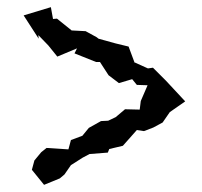

<svg xmlns="http://www.w3.org/2000/svg" viewBox="-20 -516 564 536"><path d="M76 -68 69 -42 103 0 147 -18 160 -29 178 -55 211 -76 230 -86 281 -90 285 -100 323 -109 362 -153 382 -150 408 -160 434 -174 454 -203 497 -233 443 -291 407 -327 393 -325 353 -343H355L339 -386L302 -395L255 -408L250 -412L219 -429L180 -431L139 -464L128 -463L122 -496L46 -473L88 -408L87 -418L115 -389L140 -358L195 -381L188 -367L248 -343H259L283 -306L312 -284L349 -295L362 -279L392 -278L373 -234L370 -210L329 -211L303 -189L282 -179L262 -178L228 -159L210 -137L178 -125L171 -99L110 -103L95 -91Z"/></svg>

Font: チョークS
Style: Regular
Weight: 400
Designer: [Stick] Fontworks Inc.
Foundry: [Stick] Fontworks Inc.
Version: Version 1.200;FEAKit 1.0